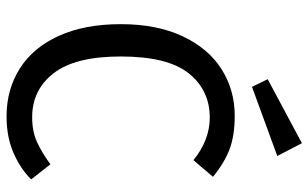

<svg xmlns="http://www.w3.org/2000/svg" viewBox="-202 -750 963 600"><g transform="rotate(90 280.0 -449.5)"><path d="M532 -633 480 -572Q417 -623 347 -623Q261 -623 208.5 -557Q156 -491 156 -345Q156 -203 208 -135.5Q260 -68 346 -68Q390 -68 423 -83Q456 -98 493 -125L540 -65Q508 -32 458 -10Q408 12 343 12Q259 12 193.5 -29.5Q128 -71 91.5 -151.5Q55 -232 55 -345Q55 -458 93 -538.5Q131 -619 196 -660Q261 -701 341 -701Q403 -701 445.5 -685Q488 -669 532 -633ZM467 -834 251 -755 227 -804 427 -911Z"/></g></svg>

Font: Fira Sans
Style: Regular
Weight: 400
Designer: bBox Type GmbH & Carrois Corporate GbR & Edenspiekermann AG
Foundry: bBox Type GmbH & Carrois Corporate GbR & Edenspiekermann AG
Version: Version 4.301